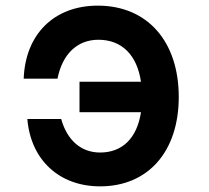

<svg xmlns="http://www.w3.org/2000/svg" viewBox="-20 -644 740 681"><path d="M335 17C505 17 614 -106 614 -300C614 -498 502 -624 327 -624C172 -624 70 -523 64 -365H184C201 -452 254 -503 329 -503C412 -503 466 -449 480 -354H262V-246H480C466 -154 414 -103 335 -103C267 -103 218 -147 197 -222H77C89 -76 191 17 335 17Z"/></svg>

Font: Martian Mono Std Md
Style: Regular
Weight: 500
Monospace: yes
Designer: Roman Shamin
Foundry: Evil Martians
Version: Version 1.000